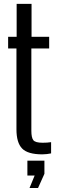

<svg xmlns="http://www.w3.org/2000/svg" viewBox="-20 -790 292 992"><path d="M199 7.5Q123.5 7.5 94.2 -22.8Q65 -53 65 -121.5V-539.5H22V-600H66V-770H143V-600H234V-539.5H142V-114Q142 -79 152.2 -65.8Q162.5 -52.5 200 -52.5Q214 -52.5 223 -53.2Q232 -54 244 -55.5V2.5Q234 4.5 222.5 6Q211 7.5 199 7.5ZM132.5 181.5 159 117H121.5V40H209.5V108L176.5 181.5Z"/></svg>

Font: Big Shoulders Display Thin Medium
Style: Regular
Weight: 500
Version: Version 2.002